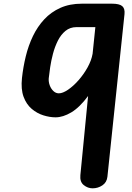

<svg xmlns="http://www.w3.org/2000/svg" viewBox="-20 -1024 716 1044"><path d="M483.5 0Q457.5 0 435.5 -17.5Q413.5 -35 417 -71.5L459 -502Q413 -440 367.8 -413Q322.5 -386 282 -386Q250.5 -386 216 -396.8Q181.5 -407.5 152.5 -432Q123.5 -456.5 108.2 -497.8Q93 -539 99.5 -600Q106 -659.5 120.2 -718Q134.5 -776.5 159.2 -828Q184 -879.5 220.8 -919Q257.5 -958.5 308.2 -981.2Q359 -1004 425.5 -1004H588.5Q629 -1004 644.5 -990.8Q660 -977.5 657 -947.5L564 -62.5Q560.5 -32 536.5 -16Q512.5 0 483.5 0ZM245 -598Q243.5 -578.5 250.5 -559.8Q257.5 -541 270.5 -528.8Q283.5 -516.5 300 -516.5Q321 -516.5 349.8 -536Q378.5 -555.5 406.8 -587.5Q435 -619.5 456 -657.2Q477 -695 483.5 -731.5L498.5 -876.5H396Q361 -876.5 336 -856Q311 -835.5 294.5 -802.5Q278 -769.5 268 -731.5Q258 -693.5 252.8 -658.2Q247.5 -623 245 -598Z"/></svg>

Font: Edu NSW ACT Hand
Style: Regular
Weight: 400
Designer: Tina and Corey Anderson, Eben Sorkin, Mirko Velimirovic
Foundry: Sorkin Type Co.
Version: Version 2.000